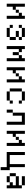

<svg xmlns="http://www.w3.org/2000/svg" viewBox="2480 -3065 767 5767"><g transform="rotate(90 2863.5 -181.5)"><path d="M90.9 -545.5V0H181.8V-181.8H272.7V-272.7H181.8V-545.5ZM454.5 -363.6V0H545.5V-545.5H454.5V-454.5H363.6V-363.6ZM272.7 -363.6V-272.7H363.6V-363.6Z M727.3 -454.5V-363.6H818.2V-454.5ZM818.2 -545.5V-454.5H1090.9V-545.5ZM1090.9 -454.5V-363.6H1181.8V-454.5ZM909.1 -363.6V-272.7H1090.9V-363.6ZM1090.9 -272.7V-90.9H1181.8V-272.7ZM1090.9 -90.9H818.2V0H1090.9ZM818.2 -90.9V-181.8H727.3V-90.9Z M1363.6 -545.5V0H1454.5V-363.6H1545.5V-454.5H1454.5V-545.5ZM1727.3 -363.6V0H1818.2V-545.5H1727.3V-454.5H1636.4V-363.6ZM1545.5 -363.6V-181.8H1636.4V-363.6Z M2000 -545.5V0H2090.9V-181.8H2181.8V-272.7H2090.9V-545.5ZM2363.6 -363.6V0H2454.5V-545.5H2363.6V-454.5H2272.7V-363.6ZM2181.8 -363.6V-272.7H2272.7V-363.6Z M2727.3 -545.5V-454.5H3000V-545.5ZM2636.4 -454.5V-90.9H2727.3V-454.5ZM2727.3 -90.9V0H3000V-90.9ZM3000 -454.5V-363.6H3090.9V-454.5ZM3000 -181.8V-90.9H3090.9V-181.8Z M3272.7 -181.8V0H3363.6V-181.8ZM3363.6 -545.5V-181.8H3454.5V-454.5H3636.4V0H3727.3V-545.5Z M3909.1 -545.5V0H4000V-181.8H4090.9V-272.7H4000V-545.5ZM4272.7 -363.6V0H4363.6V-545.5H4272.7V-454.5H4181.8V-363.6ZM4090.9 -363.6V-272.7H4181.8V-363.6Z M4545.5 -545.5V0H5000V181.8H5090.9V-90.9H5000V-545.5H4909.1V-90.9H4636.4V-545.5Z M5181.8 -272.7V-90.9H5272.7V-272.7ZM5272.7 -90.9V0H5454.5V-90.9ZM5454.5 -181.8V-90.9H5545.5V0H5636.4V-454.5H5545.5V-363.6H5272.7V-272.7H5545.5V-181.8ZM5272.7 -545.5V-454.5H5545.5V-545.5Z"/></g></svg>

Font: Departure Mono
Style: Regular
Weight: 400
Monospace: yes
Designer: Helena Zhang
Version: Version 1.500;Glyphs 3.3.1 (3343)